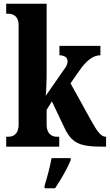

<svg xmlns="http://www.w3.org/2000/svg" viewBox="-20 -780 585 1021"><path d="M13 0H295V-53H281C264 -53 228 -61 228 -118V-196L256 -241L320 -106C362 -17 400 0 533 0H544V-53H541C518 -53 496 -82 465 -138L355 -337L399 -400C440 -460 476 -486 514 -486V-536H296V-486C322 -486 339 -474 339 -457C339 -449 340 -435 323 -414L223 -270C225 -282 228 -343 228 -378V-760H13V-707H25C42 -707 79 -700 79 -646V-118C79 -60 43 -53 25 -53H13ZM217 208V221H273C302 178 340 113 356 71V61H254C247 105 229 168 217 208Z"/></svg>

Font: Noto Serif Bengali ExtraCondensed ExtraBold
Style: Regular
Weight: 800
Width: 2
Designer: Juan Bruce, Universal Thirst, Indian Type Foundry and the Monotype Design Team.
Foundry: Monotype Imaging Inc.
Version: Version 2.003